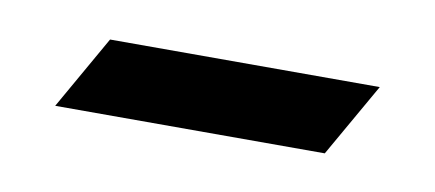

<svg xmlns="http://www.w3.org/2000/svg" viewBox="-26 -722 369 163"><g transform="rotate(10 158.5 -640.5)"><path d="M60.5 -671.9H293L256.8 -608.4H24.4Z"/></g></svg>

Font: Modern Antiqua
Style: Book
Weight: 400
Designer: Wojciech Kalinowski "wmk69" (wmk69@o2.pl)
Foundry: Wojciech Kalinowski "wmk69" (wmk69@o2.pl)
Version: Version 3.1.0; 2021-05-28